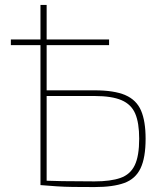

<svg xmlns="http://www.w3.org/2000/svg" viewBox="-20 -750 661 778"><path d="M363 8Q311 8 275.5 7.5Q240 7 210 5Q180 3 144 0L158 -18Q179 -17 233 -16Q287 -15 363 -15Q428 -15 468 -29Q508 -43 526 -80.5Q544 -118 544 -188Q544 -252 528 -289.5Q512 -327 472.5 -344Q433 -361 363 -361H157V-384H363Q443 -384 488 -364.5Q533 -345 551.5 -302Q570 -259 570 -188Q570 -111 549.5 -68Q529 -25 483.5 -8.5Q438 8 363 8ZM144 0V-730H169V0ZM24 -567V-590H422V-567Z"/></svg>

Font: Exo 2 Thin
Style: Regular
Weight: 250
Designer: Natanael Gama
Foundry: Natanael Gama
Version: Version 2.010